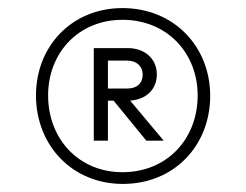

<svg xmlns="http://www.w3.org/2000/svg" viewBox="-20 -724 608 475"><path d="M284 -269C411 -269 500 -364 500 -487C500 -609 410 -704 283 -704C157 -704 69 -609 69 -488C69 -365 158 -269 284 -269ZM283 -298C175 -298 99 -380 99 -488C99 -593 174 -675 283 -675C393 -675 469 -593 469 -488C469 -380 393 -298 283 -298ZM212 -376H247V-475H261L342 -376H385L302 -475C342 -478 368 -503 368 -540C368 -578 339 -605 296 -605H212ZM295 -574C319 -574 333 -559 333 -540C333 -518 319 -505 295 -505H247V-574Z"/></svg>

Font: Outfit
Style: Regular
Weight: 400
Designer: Rodrigo Fuenzalida
Foundry: fragTYPE
Version: Version 1.100;gftools[0.9.27]